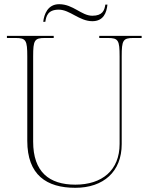

<svg xmlns="http://www.w3.org/2000/svg" viewBox="-20 -885 719 915"><path d="M420 -784C473 -784 488 -824 492 -863H482C478 -836 469 -810 420 -810C368 -810 329 -865 262 -865C207 -865 190 -816 186 -781H196C200 -808 208 -839 260 -839C313 -839 358 -784 420 -784ZM339 10C473 10 560 -67 560 -198V-616C560 -693 566 -704 616 -704H655V-714H453V-704H494C544 -704 550 -693 550 -616V-199C550 -73 466 -5 339 -5C214 -5 138 -66 138 -210V-616C138 -693 144 -704 194 -704H236V-714H13V-704H54C104 -704 110 -693 110 -616V-214C110 -51 202 10 339 10Z"/></svg>

Font: Noto Serif Display Thin
Style: Regular
Weight: 100
Designer: Monotype Design Team
Foundry: Monotype Imaging Inc.
Version: Version 2.009